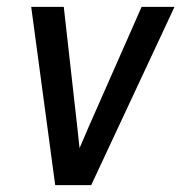

<svg xmlns="http://www.w3.org/2000/svg" viewBox="-20 -540 540 560"><path d="M141 0 71 -520H166L205 -173Q207 -157 208.5 -140.5Q210 -124 212 -108Q219 -124 226 -140.5Q233 -157 240 -173L393 -520H489L246 0Z"/></svg>

Font: Iosevka SS04 Medium Oblique
Style: Regular
Weight: 500
Italic angle: -9°
Monospace: yes
Designer: Belleve Invis
Foundry: Belleve Invis
Version: Version 19.0.0; ttfautohint (v1.8.4)